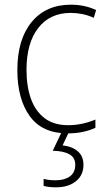

<svg xmlns="http://www.w3.org/2000/svg" viewBox="-20 -559 457 819"><path d="M269 10Q160 10 107 -63.5Q54 -137 54 -260Q54 -391 115 -465Q176 -539 282 -539Q342 -539 390 -516L380 -483Q356 -494 331 -499Q306 -504 282 -504Q193 -504 143 -439.5Q93 -375 93 -261Q93 -192 111.5 -139Q130 -86 169.5 -55.5Q209 -25 271 -25Q302 -25 331.5 -31.5Q361 -38 387 -49V-14Q364 -3 334 3.5Q304 10 269 10ZM336 144Q336 188 304 214Q272 240 219 240Q188 240 166 234V204Q187 210 218 210Q255 210 278 193.5Q301 177 301 144Q301 113 276 99Q251 85 205 84L245 0H276L247 61Q289 66 312.5 87Q336 108 336 144Z"/></svg>

Font: Noto Sans Gurmukhi SemiCondensed ExtraLight
Style: Regular
Weight: 200
Width: 4
Designer: Jelle Bosma - Monotype Design Team
Foundry: Monotype Imaging Inc.
Version: Version 2.004; ttfautohint (v1.8.4.7-5d5b)